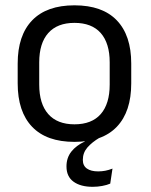

<svg xmlns="http://www.w3.org/2000/svg" viewBox="-20 -521 566 722"><path d="M328.5 181.5Q283 181.5 256.5 162.2Q230 143 230 105V104.5Q230 72.5 248.2 49.2Q266.5 26 299 11V2.5L355 -10V-3.5Q325.5 14 308.5 33.8Q291.5 53.5 291.5 80V80.5Q291.5 102 306.8 112.8Q322 123.5 349 123.5Q363 123.5 376 121Q389 118.5 403 113L394.5 169.5Q382 175 364.5 178.2Q347 181.5 328.5 181.5ZM260 12.5Q155 12.5 100.8 -44.2Q46.5 -101 46.5 -207.5V-282Q46.5 -388 101 -444.5Q155.5 -501 260 -501Q365 -501 419.2 -444.5Q473.5 -388 473.5 -282V-207.5Q473.5 -101 419.2 -44.2Q365 12.5 260 12.5ZM260 -53.5Q325 -53.5 358.8 -92Q392.5 -130.5 392.5 -203V-286.5Q392.5 -358.5 358.8 -396.8Q325 -435 260 -435Q195.5 -435 161.5 -396.8Q127.5 -358.5 127.5 -286.5V-203Q127.5 -130.5 161.5 -92Q195.5 -53.5 260 -53.5Z"/></svg>

Font: Anek Latin Medium
Style: Regular
Weight: 400
Version: Version 1.003